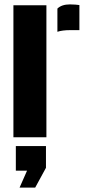

<svg xmlns="http://www.w3.org/2000/svg" viewBox="-20 -624 401 873"><path d="M41 0V-600H191V0ZM241 -479.5V-585Q260.5 -604 298 -604Q311 -604 323 -603Q335 -602 341 -601V-487H300Q263.5 -487 241 -479.5ZM69 229 103 152H52V40H189V139L140 229Z"/></svg>

Font: Big Shoulders Stencil Display Thin Black
Style: Regular
Weight: 900
Version: Version 2.001